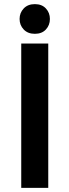

<svg xmlns="http://www.w3.org/2000/svg" viewBox="-20 -911 337 931"><path d="M83 0V-700H214V0ZM149 -747Q115 -747 95 -768Q75 -789 75 -819Q75 -849 95 -870Q115 -891 149 -891Q183 -891 202.5 -870Q222 -849 222 -819Q222 -789 202.5 -768Q183 -747 149 -747Z"/></svg>

Font: REM Medium
Style: Regular
Weight: 500
Designer: Octavio Pardo
Foundry: Ashler Design
Version: Version 1.005;gftools[0.9.28]